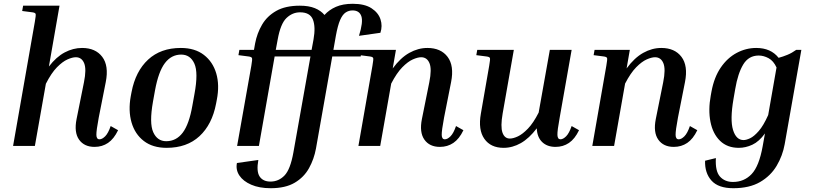

<svg xmlns="http://www.w3.org/2000/svg" viewBox="-20 -770 4289 1013"><path d="M603 -83Q581 -37 550 -16Q519 5 479 5Q424 5 397 -33.5Q370 -72 384 -142L423 -336Q437 -405 424 -436.5Q411 -468 380 -468Q362 -468 336 -456.5Q310 -445 280.5 -415Q251 -385 222 -328L164 0H49L164 -656Q170 -690 168 -696.5Q166 -703 151 -705L97 -712L102 -740H294L238 -419Q277 -470 321.5 -493.5Q366 -517 413 -517Q484 -517 519.5 -470Q555 -423 538 -337L501 -150Q488 -81 488.5 -58Q489 -35 505 -35Q519 -35 535 -51Q551 -67 564 -105Z M1124 -244 1120 -223Q1099 -113 1032.5 -51.5Q966 10 859 10Q786 10 739 -26Q692 -62 674 -124Q656 -186 670 -263L674 -284Q695 -394 761.5 -455.5Q828 -517 934 -517Q1008 -517 1055.5 -480.5Q1103 -444 1121 -382.5Q1139 -321 1124 -244ZM1006 -274Q1027 -387 1005.5 -434.5Q984 -482 936 -482Q884 -482 850 -437Q816 -392 798 -294L787 -233Q767 -120 788.5 -72.5Q810 -25 857 -25Q910 -25 944 -70Q978 -115 995 -213Z M1647 14Q1637 69 1610.5 117Q1584 165 1535 194Q1486 223 1408 223Q1348 223 1305.5 204.5Q1263 186 1243 156Q1223 126 1230 90L1343 74Q1332 135 1350 161.5Q1368 188 1407 188Q1450 188 1481 156Q1512 124 1528 34L1618 -472H1429L1346 0H1231L1306 -423Q1312 -457 1309.5 -463.5Q1307 -470 1292 -472L1238 -479L1243 -507H1320L1326 -541Q1336 -594 1362.5 -639.5Q1389 -685 1437.5 -712.5Q1486 -740 1562 -740Q1609 -740 1641 -727Q1673 -714 1692 -691Q1716 -718 1752.5 -734Q1789 -750 1841 -750Q1904 -750 1940 -726.5Q1976 -703 1987.5 -668Q1999 -633 1987 -597L1874 -581Q1897 -654 1886.5 -684.5Q1876 -715 1840 -715Q1820 -715 1803.5 -704Q1787 -693 1774.5 -664.5Q1762 -636 1752 -581L1739 -507H1889L1883 -472H1733ZM1445 -561 1435 -507H1624L1634 -561Q1646 -628 1631 -666.5Q1616 -705 1563 -705Q1523 -705 1491.5 -675Q1460 -645 1445 -561Z M2425 -83Q2403 -37 2372 -16Q2341 5 2301 5Q2246 5 2219 -33.5Q2192 -72 2206 -142L2245 -336Q2259 -405 2246 -436.5Q2233 -468 2202 -468Q2184 -468 2158 -456.5Q2132 -445 2102.5 -415Q2073 -385 2044 -329L1986 0H1871L1945 -423Q1951 -457 1949 -463.5Q1947 -470 1932 -472L1878 -479L1883 -507H2069L2052 -409Q2093 -465 2139.5 -491Q2186 -517 2235 -517Q2306 -517 2341.5 -470Q2377 -423 2360 -337L2323 -150Q2310 -81 2310.5 -58Q2311 -35 2327 -35Q2341 -35 2357 -51Q2373 -67 2386 -105Z M2911 5Q2867 5 2840.5 -20.5Q2814 -46 2812 -93Q2772 -40 2728 -15Q2684 10 2637 10Q2569 10 2535.5 -37.5Q2502 -85 2517 -170L2561 -423Q2567 -457 2565 -463.5Q2563 -470 2547 -472L2493 -479L2498 -507H2691L2632 -171Q2620 -102 2631 -70.5Q2642 -39 2670 -39Q2688 -39 2712.5 -50.5Q2737 -62 2765.5 -91.5Q2794 -121 2822 -176L2881 -507H2996L2933 -150Q2920 -80 2921 -57.5Q2922 -35 2937 -35Q2951 -35 2967 -51Q2983 -67 2996 -105L3035 -83Q3013 -37 2982 -16Q2951 5 2911 5Z M3659 -83Q3637 -37 3606 -16Q3575 5 3535 5Q3480 5 3453 -33.5Q3426 -72 3440 -142L3479 -336Q3493 -405 3480 -436.5Q3467 -468 3436 -468Q3418 -468 3392 -456.5Q3366 -445 3336.5 -415Q3307 -385 3278 -329L3220 0H3105L3179 -423Q3185 -457 3183 -463.5Q3181 -470 3166 -472L3112 -479L3117 -507H3303L3286 -409Q3327 -465 3373.5 -491Q3420 -517 3469 -517Q3540 -517 3575.5 -470Q3611 -423 3594 -337L3557 -150Q3544 -81 3544.5 -58Q3545 -35 3561 -35Q3575 -35 3591 -51Q3607 -67 3620 -105Z M4120 -9Q4109 52 4077.5 105Q4046 158 3990 190.5Q3934 223 3849 223Q3770 223 3734 183Q3698 143 3700 78L3757 64Q3753 133 3778.5 161.5Q3804 190 3847 190Q3906 190 3945.5 148.5Q3985 107 4004 1L4016 -66Q3985 -23 3949.5 -6.5Q3914 10 3878 10Q3817 10 3779 -27Q3741 -64 3728.5 -127Q3716 -190 3730 -266L3734 -288Q3748 -363 3783 -414Q3818 -465 3867 -491Q3916 -517 3970 -517Q4047 -517 4088 -465Q4111 -471 4135 -481Q4159 -491 4181 -507H4208ZM3850 -248Q3831 -138 3847.5 -84.5Q3864 -31 3903 -31Q3917 -31 3937.5 -40.5Q3958 -50 3983 -78.5Q4008 -107 4033 -163L4077 -414Q4061 -449 4035 -463Q4009 -477 3983 -477Q3930 -477 3901.5 -430Q3873 -383 3859 -300Z"/></svg>

Font: Inria Serif
Style: Bold Italic
Weight: 700
Italic angle: -10°
Designer: Black Foundry Team
Foundry: Black Foundry
Version: Version 1.000; ttfautohint (v1.8.3)